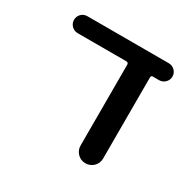

<svg xmlns="http://www.w3.org/2000/svg" viewBox="-121 -648 786 777"><g transform="rotate(30 272.0 -260.0)"><path d="M77.1 -440.4Q60.5 -440.4 48.8 -452.1Q37.1 -463.9 37.1 -480Q37.1 -496.1 48.3 -507.8Q59.6 -519.5 77.1 -519.5H457Q473.6 -519.5 485.4 -507.8Q497.1 -496.1 497.1 -480Q497.1 -463.9 485.4 -452.1Q473.6 -440.4 457 -440.4H427.7Q419.9 -440.4 419.9 -430.7V-52.7Q419.9 -30.3 404.3 -15.1Q388.7 0 366.7 0Q344.7 0 329.6 -15.6Q314.5 -31.2 314.5 -52.7V-430.7Q314.5 -439.5 304.7 -440.4Z"/></g></svg>

Font: Rounded Mgen+ 2p medium
Style: Regular
Weight: 500
Designer: [Source Han Sans]
Ryoko NISHIZUKA  (kana & ideographs); Paul D. Hunt (Latin, Greek & Cyrillic); Wenlong ZHANG  (bopomofo
Version: Version 1.059.20150602